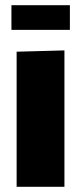

<svg xmlns="http://www.w3.org/2000/svg" viewBox="-20 -719 315 739"><path d="M44 0V-520L228 -525V0ZM24 -604V-699H249V-604Z"/></svg>

Font: Murecho ExtraBold
Style: Regular
Weight: 800
Designer: Neil Summerour
Foundry: Positype
Version: Version 1.010; ttfautohint (v1.8.3)